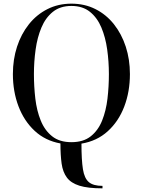

<svg xmlns="http://www.w3.org/2000/svg" viewBox="-20 -780 780 1050"><path d="M540.5 236.5V250Q460.5 250 414.2 235.5Q368 221 345.8 191Q323.5 161 317 114.8Q310.5 68.5 310.5 4.5Q227.5 -10.5 169.5 -64.5Q111.5 -118.5 81 -199Q50.5 -279.5 50.5 -375Q50.5 -455 73.2 -524.8Q96 -594.5 138.2 -647.5Q180.5 -700.5 239.5 -730.2Q298.5 -760 370.5 -760Q443 -760 502 -730.2Q561 -700.5 603 -647.5Q645 -594.5 667.8 -524.8Q690.5 -455 690.5 -375Q690.5 -278.5 659.5 -197.2Q628.5 -116 569.2 -62.2Q510 -8.5 425.5 5.5Q425.5 95 433.5 145.2Q441.5 195.5 466 216Q490.5 236.5 540.5 236.5ZM370.5 -747.5Q309 -747.5 269 -715.2Q229 -683 206.5 -629.2Q184 -575.5 174.8 -509.2Q165.5 -443 165.5 -375Q165.5 -307 173.2 -240.8Q181 -174.5 202.8 -120.8Q224.5 -67 265 -34.8Q305.5 -2.5 370.5 -2.5Q436 -2.5 476.5 -34.8Q517 -67 538.5 -120.8Q560 -174.5 567.8 -240.8Q575.5 -307 575.5 -375Q575.5 -443 566.2 -509.2Q557 -575.5 534.5 -629.2Q512 -683 472 -715.2Q432 -747.5 370.5 -747.5Z"/></svg>

Font: Bodoni Moda 16pt
Style: Regular
Weight: 400
Version: Version 2.3